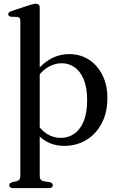

<svg xmlns="http://www.w3.org/2000/svg" viewBox="-20 -764 630 1020"><path d="M191 -724.5V170Q191 183 196 189.5Q201 196 210.5 198.5L244.5 203.5Q252.5 206 256.5 210Q260.5 214 260.5 220Q260.5 227 255.2 231.2Q250 235.5 240 235.5H49.5Q40 235.5 34.5 231.2Q29 227 29 220Q29 214 33.2 210.2Q37.5 206.5 45 203.5L68.5 198.5Q78 196 83 189.5Q88 183 88 170.5V-653Q88 -663.5 84.2 -668Q80.5 -672.5 72.5 -674L38.5 -675Q31 -676.5 27.2 -679.8Q23.5 -683 23.5 -688.5Q23.5 -699 42 -705.5L135.5 -736.5Q148.5 -740.5 156.5 -742.2Q164.5 -744 172 -744Q181 -744 186 -739Q191 -734 191 -724.5ZM170 -342.5 157.5 -365Q194.5 -418.5 242.8 -447.5Q291 -476.5 348 -476.5Q406.5 -476.5 452.2 -447Q498 -417.5 524.2 -365Q550.5 -312.5 550.5 -244Q550.5 -165.5 520 -108.2Q489.5 -51 437.8 -20Q386 11 322 11Q264.5 11 220.5 -16Q176.5 -43 150 -94L170 -120Q192.5 -76.5 227.2 -54Q262 -31.5 302.5 -31.5Q342.5 -31.5 374.2 -53.2Q406 -75 424.5 -119.5Q443 -164 443 -231.5Q443 -297 425.2 -340.8Q407.5 -384.5 377 -406.2Q346.5 -428 307 -428Q269 -428 233.8 -406.5Q198.5 -385 170 -342.5Z"/></svg>

Font: Fraunces 28pt
Style: Regular
Weight: 400
Version: Version 1.000;[b76b70a41]